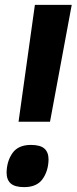

<svg xmlns="http://www.w3.org/2000/svg" viewBox="-20 -760 314 787"><path d="M56 -261 123 -740H274L185 -261ZM7 -53Q8 -100 31.5 -133Q55 -166 107 -166Q145 -166 162 -151Q179 -136 179 -106Q178 -59 154.5 -26Q131 7 79 7Q41 7 24 -8Q7 -23 7 -53Z"/></svg>

Font: Georama
Style: Bold Italic
Weight: 700
Italic angle: -9°
Designer: Jean-Baptiste Levee
Foundry: Production Type
Version: Version 1.000